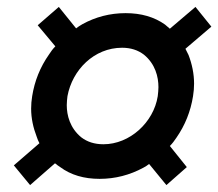

<svg xmlns="http://www.w3.org/2000/svg" viewBox="-20 -578 631 555"><path d="M89 -505 140 -444C133 -437 127 -429 122 -421C96 -384 80 -344 73 -300C71 -288 70 -276 70 -264C70 -236 76 -209 86 -183C88 -176 91 -170 94 -164L20 -100L67 -43L139 -106C144 -102 149 -98 154 -95C185 -72 223 -61 268 -61C313 -61 355 -72 394 -93C400 -96 406 -100 411 -104L461 -43L520 -95L471 -156C478 -163 484 -171 490 -180C515 -216 531 -256 538 -300C540 -312 541 -325 541 -336C541 -365 535 -393 525 -419C522 -425 519 -431 516 -437L591 -501L545 -558L471 -495C466 -499 462 -503 457 -507C426 -529 388 -540 343 -540C298 -540 256 -529 218 -508C211 -504 205 -500 200 -496L150 -558ZM175 -300C189 -376 252 -440 333 -440C358 -440 379 -433 396 -420C429 -393 438 -356 438 -326C438 -318 437 -309 436 -300C424 -224 355 -161 279 -161C253 -161 232 -168 215 -181C182 -208 173 -245 173 -274C173 -283 174 -291 175 -300Z"/></svg>

Font: Jost Medium
Style: Italic
Weight: 500
Italic angle: -5°
Version: Version 3.710